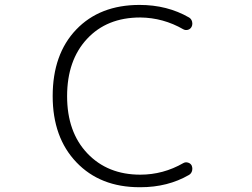

<svg xmlns="http://www.w3.org/2000/svg" viewBox="-20 -784 1040 792"><path d="M558.6 -63.5Q653.3 -63.5 736.3 -111.3Q745.1 -116.2 755.4 -113.3Q765.6 -110.4 770.5 -101.6Q773.4 -94.7 773.4 -87.9Q773.4 -84 772.5 -80.1Q769.5 -68.4 759.8 -62.5Q671.9 -11.7 559.6 -11.7Q557.6 -11.7 555.7 -11.7Q393.6 -11.7 295.4 -114.3Q197.3 -216.8 197.3 -387.7Q197.3 -560.5 294.4 -662.1Q391.6 -763.7 555.7 -763.7Q669.9 -763.7 759.8 -711.9Q769.5 -706.1 772.5 -694.3Q773.4 -690.4 773.4 -686.5Q773.4 -679.7 770.5 -673.8Q765.6 -664.1 755.4 -661.1Q745.1 -658.2 736.3 -663.1Q653.3 -710.9 558.6 -711.9Q420.9 -711.9 338.9 -623.5Q256.8 -535.2 256.8 -387.2Q256.8 -239.3 340.3 -151.4Q423.8 -63.5 558.6 -63.5Z"/></svg>

Font: Rounded-X Mgen+ 2m light
Style: Regular
Weight: 200
Designer: [Source Han Sans]
Ryoko NISHIZUKA  (kana & ideographs); Paul D. Hunt (Latin, Greek & Cyrillic); Wenlong ZHANG  (bopomofo
Version: Version 1.059.20150602